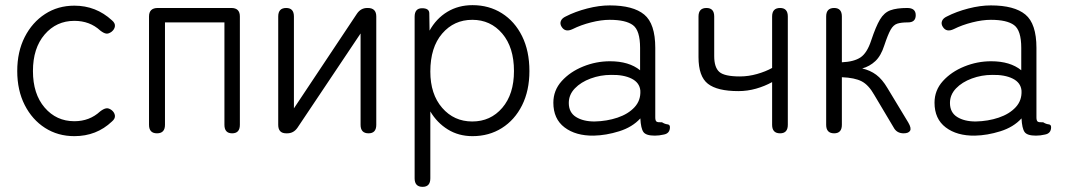

<svg xmlns="http://www.w3.org/2000/svg" viewBox="-20 -518 4141 746"><path d="M269 11Q205 11 155 -21Q105 -53 76 -110Q47 -167 47 -242Q47 -317 76 -374Q105 -431 155 -463.5Q205 -496 269 -496Q353 -496 415 -439Q428 -428 426.5 -416Q425 -404 414 -395Q402 -386 392.5 -387.5Q383 -389 370 -399Q329 -437 269 -437Q199 -437 153.5 -384Q108 -331 108 -242Q108 -153 153.5 -100Q199 -47 269 -47Q328 -47 369 -85Q382 -95 392 -97Q402 -99 414 -90Q425 -81 426.5 -69Q428 -57 415 -46Q355 11 269 11Z M590 0Q559 0 559 -33V-454Q559 -487 593 -487H879Q912 -487 912 -454V-33Q912 0 882 0Q852 0 852 -33V-431H621V-33Q621 0 590 0Z M1092 0Q1061 0 1061 -33V-454Q1061 -487 1092 -487Q1122 -487 1122 -454V-97L1367 -465Q1382 -487 1407 -487H1409Q1442 -487 1442 -454V-33Q1442 0 1412 0Q1381 0 1381 -33V-388L1136 -22Q1121 0 1096 0Z M1622 208Q1591 208 1591 175V-453Q1591 -486 1620 -486Q1648 -486 1648 -466L1649 -399Q1675 -446 1718 -472Q1761 -498 1816 -498Q1880 -498 1930 -466.5Q1980 -435 2008.5 -377.5Q2037 -320 2037 -242Q2037 -166 2008.5 -109Q1980 -52 1930 -20.5Q1880 11 1816 11Q1762 11 1720 -15Q1678 -41 1652 -85V175Q1652 208 1622 208ZM1815 -46Q1886 -46 1931.5 -99Q1977 -152 1977 -242Q1977 -334 1931.5 -387.5Q1886 -441 1815 -441Q1744 -441 1698 -387.5Q1652 -334 1652 -240Q1652 -152 1698 -99Q1744 -46 1815 -46Z M2287 9Q2217 10 2173.5 -23Q2130 -56 2130 -119Q2130 -167 2162.5 -203Q2195 -239 2245.5 -259.5Q2296 -280 2350 -280Q2424 -280 2467 -245V-332Q2467 -400 2439 -420.5Q2411 -441 2349 -441Q2316 -441 2276.5 -431Q2237 -421 2205 -405Q2176 -391 2162 -414Q2155 -425 2159 -436Q2163 -447 2178 -454Q2215 -473 2261.5 -485Q2308 -497 2349 -497Q2440 -497 2483 -461.5Q2526 -426 2526 -332V-62Q2526 -49 2531 -45.5Q2536 -42 2552 -43Q2563 -36 2573 -35Q2583 -34 2583 -24Q2583 1 2558 5Q2550 7 2541 8Q2532 9 2524 9Q2490 9 2480 -5Q2470 -19 2468 -58Q2437 -24 2386 -8Q2335 8 2287 9ZM2290 -46Q2338 -47 2379.5 -61Q2421 -75 2445.5 -101.5Q2470 -128 2468 -166Q2465 -197 2434 -212.5Q2403 -228 2354 -227Q2313 -227 2275 -213Q2237 -199 2213.5 -174.5Q2190 -150 2190 -118Q2190 -81 2218 -63.5Q2246 -46 2290 -46Z M3011 0Q2980 0 2980 -33V-199Q2951 -183 2917.5 -173.5Q2884 -164 2849 -164Q2767 -164 2730.5 -192.5Q2694 -221 2694 -296V-454Q2694 -487 2725 -487Q2755 -487 2755 -454V-300Q2755 -256 2775 -238.5Q2795 -221 2855 -221Q2888 -221 2921.5 -230.5Q2955 -240 2980 -254V-454Q2980 -487 3011 -487Q3041 -487 3041 -454V-33Q3041 0 3011 0Z M3221 0Q3190 0 3190 -33V-454Q3190 -487 3221 -487Q3251 -487 3251 -454V-276Q3298 -278 3323.5 -295Q3349 -312 3365 -361Q3383 -415 3399 -442Q3415 -469 3439.5 -478Q3464 -487 3505 -487Q3538 -487 3538 -459Q3538 -431 3508 -431Q3481 -431 3466 -426Q3451 -421 3440.5 -402.5Q3430 -384 3416 -342Q3403 -301 3381 -280.5Q3359 -260 3330 -252Q3361 -245 3384.5 -227.5Q3408 -210 3428 -176L3509 -42Q3522 -20 3516 -10Q3510 0 3491 0Q3464 0 3452 -23L3377 -149Q3355 -188 3328 -202Q3301 -216 3251 -218V-33Q3251 0 3221 0Z M3768 9Q3698 10 3654.5 -23Q3611 -56 3611 -119Q3611 -167 3643.5 -203Q3676 -239 3726.5 -259.5Q3777 -280 3831 -280Q3905 -280 3948 -245V-332Q3948 -400 3920 -420.5Q3892 -441 3830 -441Q3797 -441 3757.5 -431Q3718 -421 3686 -405Q3657 -391 3643 -414Q3636 -425 3640 -436Q3644 -447 3659 -454Q3696 -473 3742.5 -485Q3789 -497 3830 -497Q3921 -497 3964 -461.5Q4007 -426 4007 -332V-62Q4007 -49 4012 -45.5Q4017 -42 4033 -43Q4044 -36 4054 -35Q4064 -34 4064 -24Q4064 1 4039 5Q4031 7 4022 8Q4013 9 4005 9Q3971 9 3961 -5Q3951 -19 3949 -58Q3918 -24 3867 -8Q3816 8 3768 9ZM3771 -46Q3819 -47 3860.5 -61Q3902 -75 3926.5 -101.5Q3951 -128 3949 -166Q3946 -197 3915 -212.5Q3884 -228 3835 -227Q3794 -227 3756 -213Q3718 -199 3694.5 -174.5Q3671 -150 3671 -118Q3671 -81 3699 -63.5Q3727 -46 3771 -46Z"/></svg>

Font: Zen Maru Gothic
Style: Regular
Weight: 400
Designer: Yoshimichi Ohira
Foundry: Positype
Version: Version 1.002